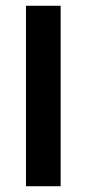

<svg xmlns="http://www.w3.org/2000/svg" viewBox="-20 -645 300 665"><path d="M190 -625V0H70V-625Z"/></svg>

Font: Changa SemiBold
Style: Regular
Weight: 600
Designer: Eduardo Rodriguez Tunni
Foundry: Eduardo Rodriguez Tunni
Version: Version 2.002; ttfautohint (v1.5) -l 8 -r 50 -G 150 -x 14 -H